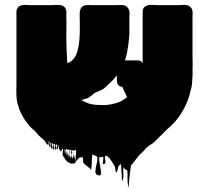

<svg xmlns="http://www.w3.org/2000/svg" viewBox="-20 -592 845 782"><path d="M764 -308Q765 -298 764.5 -288.5Q764 -279 763 -269Q763 -246 758 -229Q758 -228 757 -227Q751 -196 738 -167.5Q725 -139 707 -114Q705 -111 702.5 -108Q700 -105 697 -102Q697 -102 695 -98Q693 -97 691.5 -95Q690 -93 688 -91L678 -81Q674 -77 669 -73Q664 -69 659 -64Q655 -60 647 -51.5Q639 -43 631 -36Q631 -36 630.5 -36Q630 -36 630 -35L617 -22Q613 -18 608.5 -14Q604 -10 599 -6Q590 1 593 -1.5Q596 -4 599 -7Q602 -10 593 -3L580 7Q579 8 578 9Q577 10 575 11Q572 15 568.5 19Q565 23 561 27Q557 31 554 34Q551 37 547 40Q542 46 535.5 54.5Q529 63 522 72Q524 70 521 73.5Q518 77 518 77Q518 77 517.5 77.5Q517 78 514 80Q511 96 509.5 111Q508 126 506 142Q505 149 504.5 161.5Q504 174 502 168Q499 151 499.5 133.5Q500 116 498 100Q498 100 495 100Q494 99 493 99Q492 99 491 98Q489 96 487 95Q486 93 484.5 90.5Q483 88 483 90Q481 103 482.5 117Q484 131 479 143Q477 148 476.5 142Q476 136 476 126.5Q476 117 475 112Q474 103 474 94Q474 85 472 76L469 79Q469 79 468.5 79Q468 79 468 80Q464 82 463 83Q462 86 459.5 97Q457 108 455 110Q454 111 452.5 109Q451 107 451 106Q449 99 449.5 97Q450 95 449.5 92Q449 89 444 79Q442 77 441 75Q441 74 439 72Q439 72 437 68Q433 63 429.5 57.5Q426 52 421 48Q421 47 418.5 45Q416 43 415 43Q415 43 411.5 43Q408 43 408 44Q406 51 409 62.5Q412 74 404 76Q397 78 399.5 65.5Q402 53 400 46Q401 47 392 48H388Q387 49 385.5 48Q384 47 384 49Q383 61 387 79.5Q391 98 391.5 111.5Q392 125 380 122Q368 119 368.5 105.5Q369 92 373.5 75.5Q378 59 376 46Q376 45 372 45Q368 41 365 41Q364 41 360 39Q356 37 356 37Q354 53 354 68.5Q354 84 351 100Q351 101 349.5 98.5Q348 96 347 95Q346 94 345 93Q344 92 342 91Q339 88 336 85.5Q333 83 329 80Q318 72 318 64.5Q318 57 318 44Q318 45 317.5 46.5Q317 48 317 50Q316 51 315 50Q314 49 312 49Q308 47 304 50Q300 52 297.5 55.5Q295 59 292 62Q291 63 290 66Q289 69 288 67Q287 59 288.5 46Q290 33 290 24Q290 15 284 20Q282 22 281 24Q281 20 276 20Q274 20 272 22Q271 21 268 19Q264 17 264 20Q262 18 260 17Q255 14 255 22Q255 18 252 15H249Q248 18 250 27Q252 36 253 44Q254 39 255 34.5Q256 30 256 26Q257 31 258.5 37.5Q260 44 261 50L264 36Q265 40 266 44.5Q267 49 268 54Q269 50 270 47Q271 44 272 40L276 56Q277 51 278.5 45.5Q280 40 281 36Q283 48 286.5 61Q290 74 280 74Q278 74 277 73Q276 75 272 75Q273 75 268.5 73.5Q264 72 264 72Q266 73 262 71Q258 69 256 68Q254 67 250.5 63Q247 59 248 60Q245 58 242.5 51.5Q240 45 241 48Q234 43 235 34Q236 25 237 15Q236 15 235 14.5Q234 14 233 15Q231 17 231 20Q231 23 229 25Q228 26 225 20Q223 17 221 15V13Q220 12 220 10Q219 8 218.5 4.5Q218 1 217 -2Q215 -2 215 1Q215 2 216 6Q217 10 215 14Q215 16 213 16Q212 16 212 15.5Q212 15 211 15Q210 14 212 0V-1Q212 -4 210 -4Q208 -4 207.5 -0.5Q207 3 208 7Q208 8 208.5 9.5Q209 11 209 12Q209 18 206 17Q204 17 204 15L203 14Q202 11 204 4Q206 -1 204 -5Q204 -5 203.5 -5.5Q203 -6 202 -6Q198 -5 199 1Q200 7 200 12Q201 15 200 16Q200 17 198 17Q195 17 195 10Q196 5 197 -1Q198 -7 194 -9Q192 -9 192 -6Q192 0 193 3Q193 5 193.5 7Q194 9 193 11Q193 13 191 13Q188 13 188 10Q187 6 189 -2Q189 -10 187 -12Q185 -12 185 -10V-3Q187 1 186.5 2.5Q186 4 185 5Q185 6 183 6Q179 5 180.5 -3Q182 -11 181 -15L180 -16Q179 -18 178 -15Q177 -12 178 -13Q178 -12 178.5 -8Q179 -4 177 -3Q177 -2 176 -2Q173 -2 173 -4Q165 -9 165 -15Q164 -17 162 -19Q160 -21 158 -22Q154 -27 148.5 -31Q143 -35 138 -40Q134 -44 131 -48.5Q128 -53 124 -57Q103 -73 90 -92Q82 -102 75.5 -113Q69 -124 64 -135Q61 -140 58.5 -147Q56 -154 54 -162Q48 -179 47 -202Q46 -225 47 -246V-544Q47 -550 48.5 -553Q50 -556 52 -560Q58 -569 71 -571Q74 -571 76.5 -571.5Q79 -572 82 -572Q87 -572 92 -571.5Q97 -571 101 -571H184Q189 -571 193 -571Q197 -571 201 -572Q209 -572 217 -572Q225 -572 232 -570Q239 -567 244 -562Q245 -561 247 -557L250 -549Q251 -544 250.5 -538Q250 -532 250 -527Q251 -505 250.5 -481Q250 -457 250 -437Q250 -424 251 -394Q252 -364 254 -335Q255 -335 255 -336Q257 -336 258 -336.5Q259 -337 260 -337Q264 -339 264 -339Q276 -346 284 -358Q284 -359 284.5 -359Q285 -359 285 -360Q287 -363 289 -366.5Q291 -370 292 -374Q296 -383 297 -391L300 -404Q301 -406 301 -410Q301 -412 301.5 -414Q302 -416 302 -418Q303 -424 303.5 -430Q304 -436 304 -443Q305 -450 305 -456Q305 -462 305 -471V-508Q305 -517 304.5 -528Q304 -539 306 -549Q308 -558 313 -563Q316 -566 318 -567Q323 -571 332 -571Q337 -572 342.5 -571.5Q348 -571 352 -571H452Q454 -571 463.5 -571.5Q473 -572 480 -571Q492 -571 500 -561L504 -555Q508 -548 507.5 -539Q507 -530 507 -522V-462Q507 -458 507 -453.5Q507 -449 506 -444Q505 -430 503.5 -416Q502 -402 499 -389Q499 -384 497 -376Q494 -363 490 -349Q486 -335 479 -322L475 -316Q475 -315 474.5 -315Q474 -315 474 -315Q470 -307 466.5 -300Q463 -293 458 -288Q442 -266 417 -244Q413 -241 410.5 -238Q408 -235 404 -232Q397 -227 388.5 -223.5Q380 -220 371 -216L365 -213Q360 -209 355.5 -205Q351 -201 346 -198Q339 -192 330 -190Q321 -188 312 -185Q312 -185 312.5 -185Q313 -185 313 -184Q326 -176 338 -172Q339 -171 340 -171Q341 -171 341.5 -170.5Q342 -170 343 -170Q357 -166 371 -165Q385 -164 399 -164H409Q413 -165 419 -165L437 -168Q446 -170 454.5 -172.5Q463 -175 471 -179Q493 -190 518.5 -214Q544 -238 554 -260Q555 -262 555 -263.5Q555 -265 556 -266Q559 -276 560 -286Q561 -296 561 -306V-529Q561 -535 561 -541.5Q561 -548 562 -553Q563 -555 564 -557.5Q565 -560 566 -561Q567 -561 567 -562Q573 -568 580 -570Q584 -572 588.5 -572Q593 -572 597 -572H602Q607 -572 613 -571.5Q619 -571 623 -571H710Q718 -571 726 -572Q734 -573 741 -571Q748 -570 752 -566.5Q756 -563 759 -560L762 -554Q764 -550 764 -546Q765 -539 764.5 -531Q764 -523 764 -516V-365Q764 -355 764.5 -340Q765 -325 764 -308ZM245 36Q247 23 247.5 21.5Q248 20 243 15Q243 19 243.5 25Q244 31 245 36ZM264 20Q267 26 264 36Q263 31 263 26.5Q263 22 264 20ZM272 22Q276 27 272 40Q268 26 272 22ZM281 36Q280 28 281 24Q283 28 281 36ZM563 -300Q563 -290 564 -278.5Q565 -267 563 -256Q561 -249 557 -245Q557 -245 556.5 -245Q556 -245 556 -244Q555 -244 553 -242Q551 -236 549 -229Q547 -222 545 -215Q544 -212 543 -209.5Q542 -207 541 -204Q537 -195 529.5 -183Q522 -171 510 -181Q504 -187 502 -190Q497 -197 494 -204Q490 -212 486 -221Q482 -230 478 -239H473Q472 -240 470.5 -240Q469 -240 467 -241Q460 -246 458 -252Q456 -258 456 -265V-308Q456 -313 455.5 -318Q455 -323 456 -328Q458 -337 463 -341L468 -344Q473 -346 475.5 -346Q478 -346 482 -346H541Q559 -346 562 -329Q564 -322 563.5 -314.5Q563 -307 563 -300Z"/></svg>

Font: Rubik Wet Paint
Style: Regular
Weight: 400
Designer: Hubert and Fischer, NaN
Foundry: Hubert and Fischer, NaN
Version: Version 2.200